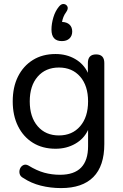

<svg xmlns="http://www.w3.org/2000/svg" viewBox="-20 -772 628 981"><path d="M281 -80Q349 -80 389.5 -127Q430 -174 430 -254Q430 -334 389.5 -380.5Q349 -427 281 -427Q213 -427 172.5 -380.5Q132 -334 132 -254Q132 -174 172.5 -127Q213 -80 281 -80ZM292 189Q238 189 188.5 176.5Q139 164 100 138Q84 130 80.5 116.5Q77 103 82 90.5Q87 78 98.5 72Q110 66 124 73Q168 100 206.5 110.5Q245 121 287 121Q430 121 430 -25V-108Q409 -63 364.5 -37.5Q320 -12 264 -12Q197 -12 148 -42.5Q99 -73 72 -127.5Q45 -182 45 -254Q45 -327 72 -381Q99 -435 148 -465.5Q197 -496 264 -496Q320 -496 364 -470.5Q408 -445 429 -400V-450Q429 -494 471 -494Q513 -494 513 -450V-36Q513 76 457 132.5Q401 189 292 189ZM296 -562Q243 -562 243 -621Q243 -650 252.5 -682.5Q262 -715 281 -738Q293 -753 306 -751.5Q319 -750 324.5 -738.5Q330 -727 318 -710Q309 -698 304 -685Q299 -672 297 -660Q322 -659 335.5 -646Q349 -633 349 -611Q349 -589 335 -575.5Q321 -562 296 -562Z"/></svg>

Font: Chiron GoRound TC N
Style: Regular
Weight: 350
Designer: Ryoko NISHIZUKA 西塚涼子 (kana, bopomofo & ideographs); Paul D. Hunt (Latin, Greek & Cyrillic); Sandoll Communications 산돌커뮤니
Foundry: Adobe
Version: Version 1.000;hotconv 1.1.1;makeotfexe 2.6.0